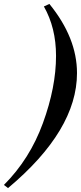

<svg xmlns="http://www.w3.org/2000/svg" viewBox="-74 -804 413 980"><path d="M150 -771 178 -784Q319 -611 319 -431Q319 -139 -33 156L-54 140Q78 8 145 -175.5Q212 -359 212 -519Q212 -662 150 -771Z"/></svg>

Font: Libre Bodoni
Style: Italic
Weight: 400
Italic angle: -13°
Designer: Pablo Impallari, Rodrigo Fuenzalida
Foundry: Pablo Impallari, Rodrigo Fuenzalida
Version: Version 1.001